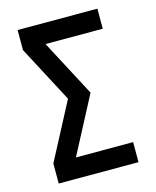

<svg xmlns="http://www.w3.org/2000/svg" viewBox="-111 -812 722 888"><g transform="rotate(-15 250.0 -367.5)"><path d="M59 0V-96L202 -368L59 -639V-735H441V-639H167L310 -368L167 -96H441V0Z"/></g></svg>

Font: Zed Mono
Style: Bold
Weight: 700
Monospace: yes
Designer: Belleve Invis
Foundry: Belleve Invis
Version: Version 1.0.0; ttfautohint (v1.8.4)